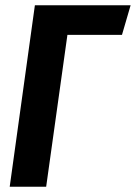

<svg xmlns="http://www.w3.org/2000/svg" viewBox="-20 -712 518 732"><path d="M478 -692 445 -579H237L156 0H17L113 -692Z"/></svg>

Font: Fira Sans Extra Condensed SemiBold
Style: Italic
Weight: 600
Width: 3
Italic angle: -8°
Designer: Carrois Corporate & Edenspiekermann AG
Foundry: Carrois Corporate GbR & Edenspiekermann AG
Version: Version 4.203